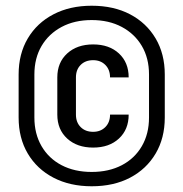

<svg xmlns="http://www.w3.org/2000/svg" viewBox="-20 -760 640 670"><path d="M300 -110Q224 -110 166.5 -140Q109 -170 77 -224Q45 -278 45 -350V-500Q45 -572 77 -626Q109 -680 166.5 -710Q224 -740 300 -740Q377 -740 434 -710Q491 -680 523 -626Q555 -572 555 -500V-350Q555 -278 523 -224Q491 -170 434 -140Q377 -110 300 -110ZM300 -160Q360 -160 405 -183.5Q450 -207 475 -250Q500 -293 500 -350V-500Q500 -557 475 -599.5Q450 -642 405 -666Q360 -690 300 -690Q240 -690 195 -666Q150 -642 125 -599.5Q100 -557 100 -500V-350Q100 -293 125 -250Q150 -207 195 -183.5Q240 -160 300 -160ZM305 -245Q249 -245 214.5 -276.5Q180 -308 180 -360V-490Q180 -542 214.5 -573.5Q249 -605 305 -605Q361 -605 395 -573.5Q429 -542 429 -490H364Q364 -517 347.5 -533.5Q331 -550 305 -550Q278 -550 261.5 -533.5Q245 -517 245 -490V-360Q245 -333 261.5 -316.5Q278 -300 305 -300Q331 -300 347.5 -316.5Q364 -333 364 -360H429Q429 -308 395 -276.5Q361 -245 305 -245Z"/></svg>

Font: NKDuy Mono
Style: Regular
Weight: 400
Monospace: yes
Designer: NKDuy
Foundry: NKDuy
Version: Version 2.251; ttfautohint (v1.8.4.7-5d5b)